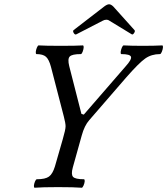

<svg xmlns="http://www.w3.org/2000/svg" viewBox="-20 -882 788 905"><path d="M339.8 -720.2Q333.5 -716.8 327.6 -726.3Q321.8 -735.8 327.1 -740.2L472.2 -852.1Q485.4 -861.8 494.1 -861.8Q503.4 -861.8 514.2 -851.1L613.8 -740.2Q618.2 -735.8 612.3 -726.6Q606.4 -717.3 601.1 -720.2L496.1 -784.2Q490.2 -789.1 481.9 -789.1Q472.2 -789.1 463.9 -784.2ZM143.1 2.9Q139.2 1.5 139.9 -7.3Q140.6 -16.1 145 -26.6Q149.4 -37.1 153.8 -37.1Q193.4 -37.1 210.7 -49.6Q228 -62 238.8 -97.2L275.9 -226.1Q289.1 -271 289.1 -287.1Q289.1 -300.8 280.8 -333L220.2 -566.9Q210.9 -601.6 196.8 -614.3Q182.6 -627 151.9 -627Q147.9 -628.4 148.7 -637.5Q149.4 -646.5 153.8 -657.2Q158.2 -668 162.1 -668Q194.3 -666 266.1 -666Q338.9 -666 371.1 -668Q375 -666.5 374.3 -657.5Q373.5 -648.4 369.4 -637.7Q365.2 -627 360.8 -627Q319.8 -627 308.8 -615.7Q297.9 -604.5 306.2 -570.8L363.8 -345.2L375 -341.8L571.8 -568.8Q601.6 -601.6 597.4 -614.3Q593.3 -627 551.8 -627Q547.9 -628.4 548.8 -637.5Q549.8 -646.5 554.2 -657.2Q558.6 -668 563 -668Q599.1 -666 652.8 -666Q707 -666 745.1 -668Q749 -666.5 748 -657.5Q747.1 -648.4 742.7 -637.7Q738.3 -627 733.9 -627Q694.3 -627 664.8 -606.4Q635.3 -585.9 574.2 -516.1L400.9 -315.9Q377.9 -290 365.2 -243.2L323.2 -92.8Q314 -59.6 324.5 -48.3Q335 -37.1 376 -37.1Q379.9 -35.6 379.2 -26.9Q378.4 -18.1 373.8 -7.6Q369.1 2.9 365.2 2.9Q329.1 0 253.9 0Q178.7 0 143.1 2.9Z"/></svg>

Font: Junicode SmCond Medium
Style: Italic
Weight: 500
Width: 4
Italic angle: -11°
Designer: Peter S. Baker
Version: Version 2.206